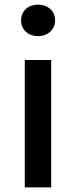

<svg xmlns="http://www.w3.org/2000/svg" viewBox="-20 -809 327 829"><path d="M87 0H201V-550H87ZM144 -653C186 -653 218 -681 218 -721C218 -762 186 -789 144 -789C102 -789 71 -762 71 -721C71 -681 102 -653 144 -653Z"/></svg>

Font: Noto Sans CJK KR Medium
Style: Regular
Weight: 500
Designer: Ryoko NISHIZUKA (kana & ideographs); Paul D. Hunt (Latin, Greek & Cyrillic); Wenlong ZHANG (bopomofo); Sandoll Communica
Foundry: Adobe Systems Incorporated
Version: Version 1.004;PS 1.004;hotconv 1.0.82;makeotf.lib2.5.63406